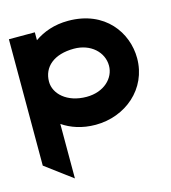

<svg xmlns="http://www.w3.org/2000/svg" viewBox="-103 -545 751 844"><g transform="rotate(-15 272.5 -123.5)"><path d="M12 124 134 215V-33C172 -7 222 11 284 11C419 11 535 -85 535 -225C535 -341 452 -462 284 -462C221 -462 170 -443 130 -415V-451H12ZM134 -225C134 -292 186 -337 277 -337C353 -337 407 -287 407 -225C407 -169 357 -118 277 -118C188 -118 134 -170 134 -225Z"/></g></svg>

Font: Charger Pro
Style: UltraExt
Weight: 900
Designer: Jasper
Foundry: Cannot Into Space Fonts
Version: Version 1.09